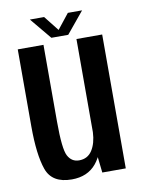

<svg xmlns="http://www.w3.org/2000/svg" viewBox="-77 -697 559 757"><g transform="rotate(-10 203.0 -319.0)"><path d="M131 -228Q131 -118.5 146 -90.8Q161 -63 190.5 -63Q225 -63 243 -91Q261 -119 263 -163L284.5 -146Q282.5 -78.5 247.5 -36.2Q212.5 6 149.5 6Q70.5 6 49.2 -54.2Q28 -114.5 28 -227.5V-536H131ZM263 -80V-536H366V0H272ZM152.5 -643.5 200 -583.5 247.5 -643.5H304.5L234 -558H166.5L95.5 -643.5Z"/></g></svg>

Font: Anybody Narrow Medium
Style: Regular
Weight: 500
Width: 3
Designer: Tyler Finck
Foundry: Etcetera Type Company
Version: Version 1.000; ttfautohint (v1.8)